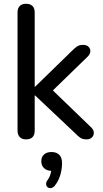

<svg xmlns="http://www.w3.org/2000/svg" viewBox="-20 -732 548 1018"><path d="M118 7Q97 7 85 -5Q73 -17 73 -40V-666Q73 -689 85 -700.5Q97 -712 118 -712Q140 -712 152 -700.5Q164 -689 164 -666V-272H166L362 -463Q377 -478 389 -486Q401 -494 420 -494Q439 -494 449 -484.5Q459 -475 459 -460.5Q459 -446 445 -432L237 -230V-275L464 -56Q478 -42 477.5 -27Q477 -12 466.5 -2.5Q456 7 439 7Q419 7 406.5 -1Q394 -9 378 -26L166 -226H164V-40Q164 7 118 7ZM271 252Q262 263 251.5 265Q241 267 233.5 261.5Q226 256 224.5 246Q223 236 232 223Q243 208 248 190Q253 172 253 158L256 174Q229 174 214 160Q199 146 199 123Q199 100 213.5 87Q228 74 253 74Q279 74 294 88.5Q309 103 309 134Q309 153 305 174.5Q301 196 292.5 216Q284 236 271 252Z"/></svg>

Font: Nunito ExtraLight Medium
Style: Regular
Weight: 500
Version: Version 3.602